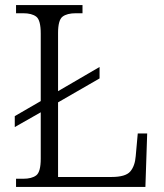

<svg xmlns="http://www.w3.org/2000/svg" viewBox="-20 -734 645 754"><path d="M43 0V-32H71Q105 -32 122.5 -45.5Q140 -59 140 -111V-293L38 -235V-278L140 -337V-602Q140 -655 122.5 -668.5Q105 -682 71 -682H43V-714H304V-682H278Q243 -682 225.5 -668.5Q208 -655 208 -604V-376L371 -471V-426L208 -332V-39H418Q473 -39 491.5 -60.5Q510 -82 513 -121L521 -210H558L551 0Z"/></svg>

Font: Noto Serif Gurmukhi Light
Style: Regular
Weight: 300
Designer: Vaibhav Singh and the Monotype Design Team
Foundry: Monotype Imaging Inc.
Version: Version 2.004; ttfautohint (v1.8.4.7-5d5b)